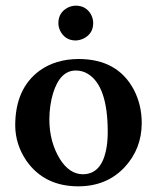

<svg xmlns="http://www.w3.org/2000/svg" viewBox="-20 -654 559 684"><path d="M188 -571.8Q188 -609.9 222.7 -627.4Q236.3 -633.8 250 -633.8Q288.1 -633.8 305.7 -599.6Q312 -585.9 312 -571.8Q312 -533.7 277.3 -516.6Q263.7 -510.3 250 -509.8Q211.9 -509.8 194.3 -544.4Q188 -557.6 188 -571.8ZM250 -402.8Q193.8 -402.8 168.9 -321.3Q156.2 -278.8 155.8 -229Q155.8 -148.4 193.8 -86.9Q227.5 -33.7 274.9 -33.2Q338.4 -33.2 356.9 -114.7Q363.8 -145 363.8 -184.1Q363.8 -347.2 293.5 -390.6Q273.9 -402.8 250 -402.8ZM34.2 -207Q34.2 -338.4 121.1 -402.3Q178.2 -443.4 259.8 -443.8Q398.4 -443.8 456.5 -335Q484.9 -280.8 484.9 -215.8Q484.9 -124 423.8 -58.1Q359.9 9.8 258.8 9.8Q138.2 9.8 74.2 -81.1Q34.7 -139.2 34.2 -207Z"/></svg>

Font: Linux Libertine O
Style: Semibold
Weight: 700
Designer: Philipp H. Poll
Foundry: Philipp H. Poll
Version: Version 5.0.0